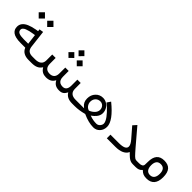

<svg xmlns="http://www.w3.org/2000/svg" viewBox="184 -1690 2744 2744"><g transform="rotate(45 1556.0 -317.5)"><path d="M302.2 -585 365.2 -648.4 428.7 -585 365.2 -521.5ZM130.4 -585 193.8 -648.4 256.8 -585 193.8 -521.5ZM529.3 0H507.3Q451.2 0 411.9 -22Q372.6 -43.9 354.5 -86.9L352.5 -91.3H347.7H260.3Q202.1 -91.3 161.4 -101.1Q120.6 -110.8 98.1 -129.2Q75.7 -147.5 65.9 -169.7Q56.2 -191.9 56.2 -220.7Q56.2 -263.2 81.3 -294.7Q106.4 -326.2 154.5 -347.2Q202.6 -368.2 276.9 -381.8L308.1 -386.7L315.4 -387.7L314.5 -395L311.5 -420.4L374 -430.7L406.2 -158.2V-157.7Q414.6 -111.8 440.9 -92.5Q467.3 -73.2 512.7 -73.2H529.8Q535.6 -73.2 539.1 -64.2Q542.5 -55.2 542.5 -40V-34.7Q542.5 -19 539.1 -9.5Q535.6 0 529.3 0ZM341.3 -169.4 324.2 -309.1 323.2 -316.4 315.9 -315.4 287.6 -311Q253.9 -306.2 225.8 -299.3Q197.8 -292.5 173.3 -282.5Q148.9 -272.5 135.3 -258.3Q121.6 -244.1 121.6 -227.1Q121.6 -189.9 154.3 -175.5Q187 -161.1 252.9 -161.1H334H342.3Z M918 -603.5 977.1 -662.1 1035.6 -603.5 977.1 -543.9ZM1001.5 -482.9 1060.5 -542.5 1120.1 -482.9 1060.5 -424.3ZM833.5 -482.9 893.1 -542.5 952.1 -482.9 893.1 -424.3ZM1399.4 0H1390.1Q1336.9 0 1301.8 -16.1Q1266.6 -32.2 1244.6 -64.5L1238.3 -74.7L1232.4 -64Q1219.7 -41 1205.8 -27.3Q1191.9 -13.7 1172.6 -6.8Q1153.3 0 1125.5 0Q1080.1 0 1050.5 -15.9Q1021 -31.7 1001 -65.4L994.1 -76.2L988.3 -64.9Q951.7 0 860.4 0Q818.8 0 788.8 -15.9Q758.8 -31.7 737.3 -65.4L731 -74.7L725.1 -65.4Q703.1 -32.7 666.3 -16.4Q629.4 0 570.8 0H524.9Q512.2 0 512.2 -34.7V-40Q512.2 -50.3 513.7 -57.6Q515.1 -64.9 518.1 -69.1Q521 -73.2 524.9 -73.2H571.3Q630.4 -73.2 662.4 -99.1Q694.3 -125 694.3 -175.3V-294.9H763.2L763.7 -174.3Q764.2 -125 789.1 -99.1Q814 -73.2 862.3 -73.2Q908.2 -73.2 932.9 -99.4Q957.5 -125.5 957.5 -174.8L958 -294.9H1026.4L1026.9 -175.8Q1027.3 -142.1 1038.3 -119.4Q1049.3 -96.7 1070.8 -85.2Q1092.3 -73.7 1124 -73.7Q1163.1 -73.7 1182.6 -99.9Q1202.1 -126 1202.1 -174.8V-294.9H1269.5L1270 -176.3Q1270.5 -125.5 1300 -99.4Q1329.6 -73.2 1386.2 -73.2H1399.4Q1412.1 -73.2 1412.1 -40V-34.7Q1412.1 0 1399.4 0Z M1395 -73.2H1539.1H1560.1L1543.5 -86.4Q1490.2 -128.4 1490.2 -203.1Q1490.2 -276.4 1535.4 -324Q1580.6 -371.6 1646 -371.6Q1688 -371.6 1723.4 -350.1Q1758.8 -328.6 1779.1 -292.5Q1799.3 -256.3 1799.3 -213.9Q1799.3 -189.9 1790.3 -167Q1781.2 -144 1766.6 -126.5Q1752 -108.9 1738.8 -96.9Q1725.6 -85 1711.9 -75.2L1699.7 -67.4L1713.4 -62.5Q1772.9 -41 1836.9 -41Q1870.1 -41 1892.1 -65.9Q1914.1 -90.8 1914.1 -119.1Q1914.1 -137.7 1902.6 -162.4Q1891.1 -187 1872.3 -212.4Q1853.5 -237.8 1829.1 -264.4Q1804.7 -291 1778.8 -314.7Q1752.9 -338.4 1727.1 -357.9L1765.6 -414.1Q1980 -239.7 1980 -119.6Q1980 -56.2 1941.4 -14.4Q1902.8 27.3 1844.2 27.3Q1747.1 27.3 1629.9 -26.4L1627.4 -27.3L1625 -26.4Q1528.3 0 1440.9 0H1395Q1382.3 0 1382.3 -34.7V-40Q1382.3 -50.3 1383.8 -57.6Q1385.3 -64.9 1388.2 -69.1Q1391.1 -73.2 1395 -73.2ZM1633.8 -99.1Q1677.7 -116.2 1707.8 -148.4Q1737.8 -180.7 1737.8 -220.2Q1737.8 -242.7 1728.3 -262.5Q1718.8 -282.2 1699.7 -295.2Q1680.7 -308.1 1656.7 -308.1Q1611.3 -308.1 1583 -278.3Q1554.7 -248.5 1554.7 -202.1Q1554.7 -169.4 1574.2 -139.9Q1593.8 -110.4 1628.9 -99.1L1631.8 -98.1Z M2625.5 0H2618.7Q2607.9 0 2598.1 -1.5Q2588.4 -2.9 2580.6 -4.4Q2572.8 -5.9 2563.2 -10.7Q2553.7 -15.6 2548.1 -18.3Q2542.5 -21 2532.7 -28.6Q2522.9 -36.1 2518.3 -39.8Q2513.7 -43.5 2502.7 -54Q2491.7 -64.5 2487.3 -68.6Q2482.9 -72.8 2470.2 -85.9L2462.9 -92.8L2458.5 -84Q2439.5 -45.4 2390.4 -22.7Q2341.3 0 2262.7 0H2092.3V-73.2H2263.2Q2399.4 -73.2 2399.4 -139.2Q2399.4 -177.7 2350.1 -234.9L2217.8 -387.7L2267.1 -442.9L2479.5 -193.4Q2509.8 -158.2 2527.1 -139.2Q2544.4 -120.1 2559.3 -105Q2574.2 -89.8 2584 -84Q2593.8 -78.1 2602.1 -75.7Q2610.4 -73.2 2622.1 -73.2H2625.5Q2629.9 -73.2 2632.6 -69.1Q2635.3 -64.9 2637 -57.4Q2638.7 -49.8 2638.7 -40V-34.7Q2638.7 -18.6 2635.3 -9.3Q2631.8 0 2625.5 0Z M2622.1 -73.2H2670.4Q2741.2 -73.2 2744.1 -119.1Q2745.6 -142.1 2745.6 -175.8Q2745.6 -356.9 2898.9 -356.9Q2979 -356.9 3017.6 -313Q3056.2 -269 3056.2 -174.8Q3056.2 -85 3016.4 -39.1Q2976.6 6.8 2898.9 6.8Q2857.9 6.8 2831.8 -3.9Q2805.7 -14.6 2781.7 -38.6L2775.9 -43.9L2771 -38.1Q2753.9 -18.1 2730.2 -9Q2706.5 0 2671.4 0H2622.1Q2609.4 0 2609.4 -34.7V-40Q2609.4 -50.3 2610.8 -57.6Q2612.3 -64.9 2615.2 -69.1Q2618.2 -73.2 2622.1 -73.2ZM2987.3 -176.8Q2987.3 -284.7 2899.4 -284.7Q2856.4 -284.7 2834.5 -257.1Q2812.5 -229.5 2812.5 -176.8Q2812.5 -122.1 2835 -92.8Q2857.4 -63.5 2899.9 -63.5Q2942.4 -63.5 2964.8 -92.8Q2987.3 -122.1 2987.3 -176.8Z"/></g></svg>

Font: Shabnam Light FD-WOL
Style: Light-FD-WOL
Weight: 300
Foundry: DejaVu fonts team - Redesigned by Saber Rastikerdar - Based on Vazir font
Version: Version 5.0.0